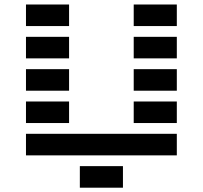

<svg xmlns="http://www.w3.org/2000/svg" viewBox="-20 -704 919 870"><path d="M97.7 -585.9V-683.6H293V-585.9ZM585.9 -585.9V-683.6H781.2V-585.9ZM97.7 -439.5V-537.1H293V-439.5ZM585.9 -439.5V-537.1H781.2V-439.5ZM97.7 -293V-390.6H293V-293ZM585.9 -293V-390.6H781.2V-293ZM97.7 -146.5V-244.1H293V-146.5ZM585.9 -146.5V-244.1H781.2V-146.5ZM781.2 -97.7V0H97.7V-97.7ZM341.8 146.5V48.8H537.1V146.5Z"/></svg>

Font: Trigram
Style: Regular
Weight: 400
Designer: GGBotNet
Foundry: GGBotNet
Version: 1.05